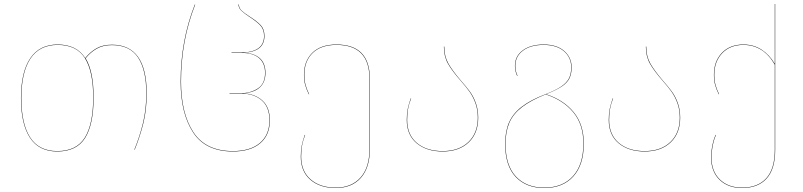

<svg xmlns="http://www.w3.org/2000/svg" viewBox="-20 -750 4024 962"><path d="M715 -282Q715 -201 698.5 -134Q682 -67 655 0H653Q680 -66 696.5 -134Q713 -202 713 -282Q713 -400 671.5 -462Q630 -524 541 -524Q496 -524 464.5 -506Q433 -488 409 -458Q449 -392 449 -262Q449 -127 406.5 -59Q364 9 267 9Q175 9 130 -60Q85 -129 85 -258Q85 -389 131.5 -458Q178 -527 269 -527Q364 -527 407 -459Q432 -490 463.5 -508Q495 -526 541 -526Q715 -526 715 -282ZM447 -262Q447 -392 405.5 -458.5Q364 -525 269 -525Q178 -525 132.5 -456.5Q87 -388 87 -258Q87 -130 131 -61.5Q175 7 267 7Q363 7 405 -60.5Q447 -128 447 -262Z M885 -341Q885 -547 956 -727H958Q887 -547 887 -341Q887 -182 949 -87.5Q1011 7 1147 7Q1234 7 1282 -33.5Q1330 -74 1330 -147Q1330 -214 1291 -247.5Q1252 -281 1190 -281H1130V-283H1186Q1235 -283 1271.5 -306.5Q1308 -330 1308 -385Q1308 -433 1278 -459Q1248 -485 1190 -485H1140V-487H1186Q1303 -487 1303 -570Q1303 -603 1284 -623Q1265 -643 1229 -666Q1202 -684 1188.5 -697Q1175 -710 1175 -728H1177Q1177 -710 1190 -697.5Q1203 -685 1231 -667Q1267 -644 1286 -624Q1305 -604 1305 -570Q1305 -490 1200 -486Q1253 -484 1281.5 -458.5Q1310 -433 1310 -385Q1310 -292 1200 -282Q1257 -280 1294.5 -246.5Q1332 -213 1332 -147Q1332 -73 1283.5 -32Q1235 9 1147 9Q1010 9 947.5 -86.5Q885 -182 885 -341Z M1833 -356V-2Q1833 90 1788 141Q1743 192 1662 192Q1583 192 1535 150.5Q1487 109 1487 35Q1487 4 1492 -21Q1497 -46 1507 -74H1509Q1498 -46 1493.5 -21Q1489 4 1489 35Q1489 108 1536.5 149Q1584 190 1662 190Q1741 190 1786 140Q1831 90 1831 -2V-356Q1831 -525 1666 -525Q1588 -525 1546.5 -484.5Q1505 -444 1505 -376Q1505 -346 1511 -324.5Q1517 -303 1529 -278H1527Q1515 -303 1509 -324.5Q1503 -346 1503 -376Q1503 -444 1545 -485.5Q1587 -527 1666 -527Q1833 -527 1833 -356Z M2287 -349Q2317 -315 2334.5 -291Q2352 -267 2364 -234Q2376 -201 2376 -160Q2376 -82 2328 -36.5Q2280 9 2198 9Q2117 9 2067.5 -32.5Q2018 -74 2018 -149Q2018 -180 2023 -204.5Q2028 -229 2038 -257H2040Q2029 -229 2024.5 -204Q2020 -179 2020 -149Q2020 -75 2068.5 -34Q2117 7 2198 7Q2279 7 2326.5 -38Q2374 -83 2374 -160Q2374 -201 2362 -233.5Q2350 -266 2333 -290Q2316 -314 2286 -348Q2245 -395 2224.5 -431Q2204 -467 2204 -517H2206Q2206 -468 2226 -432.5Q2246 -397 2287 -349Z M2905 -31Q2905 76 2852.5 134Q2800 192 2707 192Q2616 192 2563.5 136Q2511 80 2511 -29Q2511 -92 2530.5 -136.5Q2550 -181 2594 -215Q2638 -249 2713 -278Q2765 -298 2792.5 -317Q2820 -336 2831 -358Q2842 -380 2842 -413Q2842 -462 2805.5 -493.5Q2769 -525 2704 -525Q2639 -525 2600.5 -496.5Q2562 -468 2562 -420Q2562 -393 2573 -371L2571 -370Q2560 -394 2560 -420Q2560 -469 2599.5 -498Q2639 -527 2704 -527Q2770 -527 2807 -494.5Q2844 -462 2844 -413Q2844 -380 2833 -357.5Q2822 -335 2794.5 -316.5Q2767 -298 2716 -278Q2803 -250 2854 -188.5Q2905 -127 2905 -31ZM2903 -31Q2903 -127 2852 -188Q2801 -249 2714 -277Q2639 -247 2595 -213Q2551 -179 2532 -135Q2513 -91 2513 -29Q2513 79 2565 134.5Q2617 190 2707 190Q2799 190 2851 132.5Q2903 75 2903 -31Z M3299 -349Q3329 -315 3346.5 -291Q3364 -267 3376 -234Q3388 -201 3388 -160Q3388 -82 3340 -36.5Q3292 9 3210 9Q3129 9 3079.5 -32.5Q3030 -74 3030 -149Q3030 -180 3035 -204.5Q3040 -229 3050 -257H3052Q3041 -229 3036.5 -204Q3032 -179 3032 -149Q3032 -75 3080.5 -34Q3129 7 3210 7Q3291 7 3338.5 -38Q3386 -83 3386 -160Q3386 -201 3374 -233.5Q3362 -266 3345 -290Q3328 -314 3298 -348Q3257 -395 3236.5 -431Q3216 -467 3216 -517H3218Q3218 -468 3238 -432.5Q3258 -397 3299 -349Z M3864 -730V1Q3864 97 3821 144.5Q3778 192 3698 192Q3628 192 3585.5 151Q3543 110 3543 40Q3543 -21 3565 -74H3567Q3545 -21 3545 40Q3545 109 3587 149.5Q3629 190 3698 190Q3777 190 3819.5 143Q3862 96 3862 1V-426Q3805 -525 3705 -525Q3638 -525 3598.5 -483.5Q3559 -442 3559 -376Q3559 -346 3565 -324.5Q3571 -303 3583 -278H3581Q3569 -303 3563 -324.5Q3557 -346 3557 -376Q3557 -443 3597 -485Q3637 -527 3705 -527Q3756 -527 3795.5 -501.5Q3835 -476 3862 -430V-730Z"/></svg>

Font: FiraGO Two
Style: Regular
Weight: 100
Designer: bBox Type
Foundry: bBox Type GmbH
Version: Version 1.001